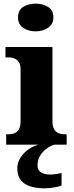

<svg xmlns="http://www.w3.org/2000/svg" viewBox="-20 -794 405 1054"><path d="M14 0V-57H26Q46 -57 61 -63.5Q76 -70 84.5 -86Q93 -102 93 -130V-412Q93 -438 84 -452Q75 -466 60 -472.5Q45 -479 26 -479H10V-536H268V-128Q268 -101 276.5 -85.5Q285 -70 300.5 -63.5Q316 -57 334 -57H346V0ZM176 -622Q135 -622 107 -641.5Q79 -661 79 -698Q79 -738 107 -756Q135 -774 176 -774Q215 -774 244 -756Q273 -738 273 -698Q273 -661 244 -641.5Q215 -622 176 -622ZM229 240Q153 240 114 213.5Q75 187 75 130Q75 99 92 72Q109 45 136 26Q163 7 193 0H279Q258 6 236.5 21.5Q215 37 200.5 60Q186 83 186 115Q186 141 205.5 152.5Q225 164 255 164Q269 164 284.5 162Q300 160 318 156V224Q308 229 291 232.5Q274 236 257 238Q240 240 229 240Z"/></svg>

Font: Noto Serif Ethiopic ExtraBold
Style: Regular
Weight: 800
Version: Version 2.102